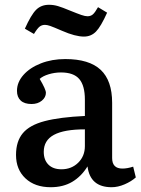

<svg xmlns="http://www.w3.org/2000/svg" viewBox="-20 -769 591 803"><path d="M192 14Q126 14 86.5 -23Q47 -60 47 -121Q47 -178 75.5 -212Q104 -246 167 -262.5Q230 -279 335 -284V-352Q335 -411 311.5 -438.5Q288 -466 235 -466Q209 -466 184 -458.5Q159 -451 146 -439Q172 -395 172 -381Q172 -362 155 -348Q138 -334 112 -334Q82 -334 66.5 -348.5Q51 -363 51 -389Q51 -425 78 -455.5Q105 -486 151 -504Q197 -522 253 -522Q353 -522 401 -477Q449 -432 449 -339V-108Q449 -64 492 -64Q512 -64 537 -72L548 -27Q529 -10 501 2Q473 14 447 14Q357 14 346 -73Q320 -31 282 -8.5Q244 14 192 14ZM237 -61Q279 -61 307 -88.5Q335 -116 335 -158V-228Q248 -228 205.5 -205Q163 -182 163 -134Q163 -100 182.5 -80.5Q202 -61 237 -61ZM331 -616Q295 -616 240 -640Q203 -656 190 -660.5Q177 -665 168 -665Q155 -665 145.5 -657.5Q136 -650 122 -627L84 -649Q110 -707 131 -728Q152 -749 185 -749Q204 -749 222.5 -743.5Q241 -738 272 -725Q304 -712 320 -706.5Q336 -701 346 -701Q359 -701 368 -708.5Q377 -716 390 -739L428 -716Q402 -658 381.5 -637Q361 -616 331 -616Z"/></svg>

Font: Literata 12pt Medium
Style: Regular
Weight: 500
Designer: Latin by Veronika Burian and Jose Scaglione. Greek by Irene Vlachou. Cyrillic by Vera Evstafieva.
Foundry: TypeTogether
Version: Version 3.002